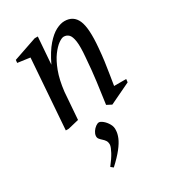

<svg xmlns="http://www.w3.org/2000/svg" viewBox="-178 -559 837 929"><g transform="rotate(-30 240.0 -94.5)"><path d="M70.5 0 99 -391 30 -400.5 31.6 -416.5 163 -461.5H180.4L169 -310.2Q197.6 -369.7 226.3 -402.3Q254.9 -434.9 281 -448.2Q307.1 -461.5 328.5 -461.5Q378.4 -461.5 397.7 -417.2Q417.1 -372.9 407.4 -266Q404.3 -228.1 399.9 -195.5Q395.6 -162.9 390.5 -132.7Q385.4 -102.4 380.4 -69.4H447.9L445.9 -52L328 4.4L301 -9.6Q310 -71.6 317.5 -129.8Q325.1 -188 330.1 -256Q335.5 -315.3 331.2 -345.8Q326.8 -376.2 315.5 -387.2Q304.2 -398.1 288 -398.1Q276.9 -398.1 258.2 -384.9Q239.6 -371.7 219.3 -344.3Q199.1 -317 182.4 -272.7Q165.7 -228.4 158.4 -165.4L147 -14.4L87.1 0ZM182 271.5 168.4 260.5Q193.3 228.7 206.3 204.5Q219.3 180.2 220.9 167Q221.3 152.3 215.6 143.4Q209.9 134.6 201.7 127.6Q193.6 120.6 187.8 113.3Q182 106 183 95.4Q184.2 84.1 191.7 72.7Q199.2 61.4 209.7 53.7Q220.2 46.1 228.4 46.1Q236.9 46.1 250 56.8Q263.1 67.5 273 84.7Q282.9 101.9 280.9 120.9Q280.5 138.4 271.5 160.4Q262.4 182.4 241.1 209.5Q219.8 236.6 182 271.5Z"/></g></svg>

Font: Ancizar Serif Light
Style: Italic
Weight: 300
Italic angle: -4°
Designer: Cesar Puertas, Viviana Monsalve, Julian Moncada, Julian Prieto, Jose Castro, Felipe Aragon, Mariel Hernandez, Sara Alarc
Version: Version 8.100